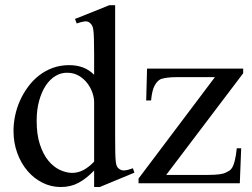

<svg xmlns="http://www.w3.org/2000/svg" viewBox="-20 -715 985 749"><path d="M369.1 14.6H347.2V-49.8Q317.4 -18.6 286.6 -2Q255.9 14.6 216.8 14.6Q179.7 14.6 146.2 -2Q112.8 -18.6 87.6 -47.9Q62.5 -77.1 47.6 -117.4Q32.7 -157.7 32.7 -205.1Q32.7 -233.9 39.1 -264.2Q45.4 -294.4 58.1 -322.8Q70.8 -351.1 89.4 -376.2Q107.9 -401.4 131.8 -420.2Q155.8 -439 185.5 -450Q215.3 -460.9 250 -460.9Q279.3 -460.9 303.5 -451.9Q327.6 -442.9 347.2 -423.3V-506.3Q347.2 -543.5 346.4 -564.9Q345.7 -586.4 344 -598.4Q342.3 -610.4 339.4 -615.2Q336.4 -620.1 332 -624.5Q323.7 -632.8 311.3 -631.6Q298.8 -630.4 279.3 -623.5L272.5 -641.1L406.7 -694.8H429.2V-177.2Q429.2 -141.1 429.7 -119.4Q430.2 -97.7 431.6 -85Q433.1 -72.3 436 -66.4Q439 -60.5 444.3 -56.6Q453.1 -49.3 466.1 -50.3Q479 -51.3 498.5 -58.6L504.4 -41.5ZM347.2 -315.9Q347.2 -334.5 340.1 -354.5Q333 -374.5 319.8 -391.4Q306.6 -408.2 287.6 -419.4Q268.6 -430.7 244.1 -431.2Q219.2 -432.1 197.3 -419.2Q175.3 -406.2 158.9 -381.8Q142.6 -357.4 132.8 -322.3Q123 -287.1 123 -244.1Q123 -189.9 135.7 -151.4Q148.4 -112.8 168.5 -88.4Q188.5 -64 212.9 -52.5Q237.3 -41 260.7 -40.5Q284.2 -40.5 305.2 -51.5Q326.2 -62.5 347.2 -84.5ZM628.4 -32.7H792.5Q842.8 -32.7 860.4 -41.5Q868.7 -45.4 875 -49.3Q881.3 -53.2 886.5 -62.3Q891.6 -71.3 896 -88.6Q900.4 -106 903.8 -136.7H920.9L915.5 0H520.5V-18.6L818.4 -414.1H670.4Q647.5 -414.1 632.1 -411.9Q616.7 -409.7 607.9 -406.7Q593.8 -400.4 583.5 -381.8Q573.2 -363.3 569.3 -323.2H550.3L553.7 -447.3H928.7V-429.2Z"/></svg>

Font: Doulos SIL
Style: Regular
Weight: 400
Designer: Walt Agee, Victor Gaultney, Peter Martin, Debbi Hosken
Foundry: SIL International
Version: Version 4.110; 2011; Maintenance release